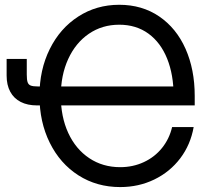

<svg xmlns="http://www.w3.org/2000/svg" viewBox="-20 -759 869 791"><path d="M142.6 -364.3Q142.6 -471.7 185.1 -557.1Q227.5 -642.6 302.5 -690.9Q377.4 -739.3 471.2 -739.3Q565.4 -739.3 636 -691.2Q706.5 -643.1 744.4 -557.9Q782.2 -472.7 782.2 -363.8V-324.7H206.5V-402.8H723.6L695.3 -363.8Q695.3 -450.7 668.7 -517.1Q642.1 -583.5 591.6 -620.4Q541 -657.2 471.2 -657.2Q400.9 -657.2 346.2 -619.9Q291.5 -582.5 261 -515.9Q230.5 -449.2 230.5 -364.3Q230.5 -277.8 261.2 -211.2Q292 -144.5 347.7 -107.4Q403.3 -70.3 475.1 -70.3Q527.8 -70.3 572.5 -91.1Q617.2 -111.8 647.5 -149.4Q677.7 -187 689 -235.4H777.8Q765.1 -163.1 722.7 -106.9Q680.2 -50.8 615.7 -19.5Q551.3 11.7 475.1 11.7Q378.9 11.7 303.2 -36.6Q227.5 -85 185.1 -170.7Q142.6 -256.3 142.6 -364.3ZM90.3 -516.1V-451.7Q90.3 -430.2 93.8 -420.2Q97.2 -410.2 106.7 -406.5Q116.2 -402.8 136.7 -402.8H181.2V-324.7H132.8Q93.3 -324.7 65.2 -339.1Q37.1 -353.5 22.2 -381.1Q7.3 -408.7 7.3 -447.8V-516.1Z"/></svg>

Font: Intratopia Thin
Style: Regular
Weight: 100
Designer: Rasmus Andersson
Foundry: rsms
Version: Version 3.000;Glyphs 3.2.3 (3260)